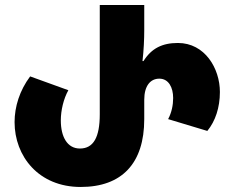

<svg xmlns="http://www.w3.org/2000/svg" viewBox="-20 -734 926 764"><path d="M301 10C465 10 554 -84 554 -260V-337C554 -392 578 -421 614 -421C651 -421 669 -386 669 -344C669 -316 663 -286 649 -260L805 -213C837 -252 855 -306 855 -368C855 -462 795 -563 688 -563C626 -563 583 -542 551 -491H547C552 -534 554 -578 554 -615V-714H377V-279C377 -188 352 -143 298 -143C248 -143 222 -189 222 -255C222 -295 233 -341 252 -375L100 -430C58 -374 38 -309 38 -248C38 -113 133 10 301 10Z"/></svg>

Font: Noto Sans Georgian Condensed Black
Style: Regular
Weight: 900
Width: 3
Designer: Monotype Design Team, Akaki Razmadze
Foundry: Google LLC
Version: Version 2.005